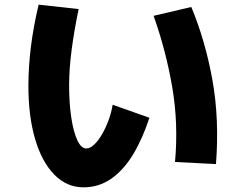

<svg xmlns="http://www.w3.org/2000/svg" viewBox="-20 -748 1040 825"><path d="M339 57Q267 57 213.5 2.5Q160 -52 131 -150Q102 -248 102 -380Q102 -458 112.5 -544.5Q123 -631 146 -728L318 -709Q299 -619 288 -535.5Q277 -452 277 -382Q277 -303 286.5 -241.5Q296 -180 312.5 -145Q329 -110 351 -110Q367 -110 385 -127Q403 -144 419 -172Q435 -200 447 -233Q459 -266 464 -298L622 -242Q593 -153 552.5 -85.5Q512 -18 458.5 19.5Q405 57 339 57ZM908 -43 732 -52Q747 -217 720 -374Q693 -531 640 -680L802 -718Q862 -574 892.5 -405.5Q923 -237 908 -43Z"/></svg>

Font: Murecho ExtraBold
Style: Regular
Weight: 800
Designer: Neil Summerour
Foundry: Positype
Version: Version 1.010; ttfautohint (v1.8.3)